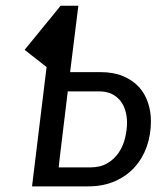

<svg xmlns="http://www.w3.org/2000/svg" viewBox="-20 -662 571 682"><path d="M229 -405.8H337.4Q383.3 -405.8 417 -391.6Q450.7 -377.4 472.7 -353.8Q494.6 -330.1 505.4 -298.3Q516.1 -266.6 516.1 -231.4Q516.1 -183.1 501.2 -141.1Q486.3 -99.1 457.8 -67.6Q429.2 -36.1 387.7 -18.1Q346.2 0 293 0H93.8L145.5 -424.3H145L67.4 -484.9L195.3 -641.6H258.3ZM220.7 -337.4 191.9 -99.1 188.5 -67.4H300.3Q336.9 -67.4 361.8 -82.3Q386.7 -97.2 402.1 -120.4Q417.5 -143.6 424.3 -171.9Q431.2 -200.2 431.2 -226.6Q431.2 -248 425.5 -268.1Q419.9 -288.1 408 -303.5Q396 -318.8 377.2 -328.1Q358.4 -337.4 332 -337.4Z"/></svg>

Font: Carlito
Style: Italic
Weight: 400
Italic angle: -7°
Designer: Lukasz Dziedzic
Foundry: tyPoland Lukasz Dziedzic
Version: Version 1.104